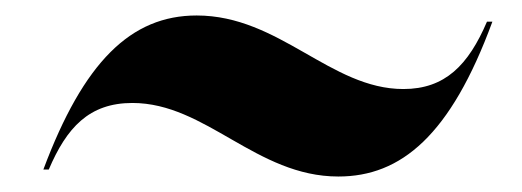

<svg xmlns="http://www.w3.org/2000/svg" viewBox="-20 -408 674 248"><path d="M43 -189H36C88 -328 149 -388 234 -388C341 -388 407 -293 501 -293C555 -293 585 -324 609 -380H616C562 -233 498 -180 417 -180C311 -180 246 -275 151 -275C95 -275 66 -243 43 -189Z"/></svg>

Font: Nyght Serif Bold Italic
Style: Regular
Weight: 700
Italic angle: -16°
Designer: Maksym Kobuzan
Version: Version 0.410;Glyphs 3.1.2 (3151)